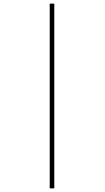

<svg xmlns="http://www.w3.org/2000/svg" viewBox="-20 -783 575 1054"><path d="M253 -763H278V251H253Z"/></svg>

Font: Noto Sans Cherokee Thin
Style: Regular
Weight: 100
Designer: Monotype Design Team
Foundry: Monotype Imaging Inc.
Version: Version 2.001; ttfautohint (v1.8.4.7-5d5b)